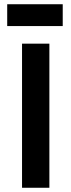

<svg xmlns="http://www.w3.org/2000/svg" viewBox="-20 -886 337 906"><path d="M14 -866H276V-763H14ZM213 -680V0H84V-680Z"/></svg>

Font: Palanquin Dark
Style: Regular
Weight: 400
Designer: Pria Ravichandran
Version: Version 1.001